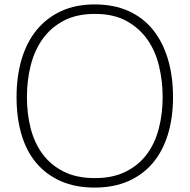

<svg xmlns="http://www.w3.org/2000/svg" viewBox="-20 -840 859 870"><path d="M764 -400Q764 -306 740.5 -230Q717 -154 672 -101Q627 -48 561 -19Q495 10 409 10Q322 10 256 -19Q190 -48 145 -101Q100 -154 77.5 -230Q55 -306 55 -400Q55 -494 78 -571.5Q101 -649 146 -704Q191 -759 257 -789.5Q323 -820 409 -820Q496 -820 562.5 -790Q629 -760 673.5 -704.5Q718 -649 741 -571.5Q764 -494 764 -400ZM717 -400Q717 -473 700.5 -541.5Q684 -610 647 -662Q610 -714 552 -745.5Q494 -777 410 -777Q327 -777 268.5 -746Q210 -715 173 -663Q136 -611 119 -543Q102 -475 102 -400Q102 -325 119 -258.5Q136 -192 173 -142Q210 -92 268.5 -62.5Q327 -33 410 -33Q492 -33 550.5 -62.5Q609 -92 646 -142Q683 -192 700 -259Q717 -326 717 -400Z"/></svg>

Font: TypoPRO Sinkin Sans
Style: 200 X Light
Weight: 200
Designer: Keith Bates
Foundry: K-Type
Version: Sinkin Sans (version 1.0)  by Keith Bates   •   © 2014   www